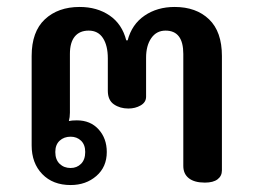

<svg xmlns="http://www.w3.org/2000/svg" viewBox="-20 -521 731 552"><path d="M71 -103V-360Q71 -430 109 -465.5Q147 -501 209 -501Q259 -501 295 -476.5Q331 -452 343 -405H347Q359 -451 395.5 -476Q432 -501 482 -501Q544 -501 581 -465.5Q618 -430 618 -360V-31Q618 -15 605.5 -5.5Q593 4 569 4Q539 4 523 -8.5Q507 -21 507 -44V-366Q507 -433 456 -433Q430 -433 415 -411.5Q400 -390 400 -355V-243Q400 -227 384.5 -218Q369 -209 349 -209Q325 -209 307.5 -221Q290 -233 290 -260V-353Q290 -390 276 -411.5Q262 -433 235 -433Q209 -433 195 -416Q181 -399 181 -366V-197Q181 -184 178 -173Q186 -175 201 -175Q240 -175 263.5 -149Q287 -123 287 -84Q287 -41 257 -15Q227 11 183 11Q132 11 101.5 -20.5Q71 -52 71 -103ZM225 -84Q225 -105 213 -116.5Q201 -128 183 -128Q164 -128 151.5 -116.5Q139 -105 139 -84Q139 -62 151.5 -50Q164 -38 183 -38Q201 -38 213 -50Q225 -62 225 -84Z"/></svg>

Font: Maitree Semibold
Style: Regular
Weight: 600
Designer: CadsonDemak Team
Foundry: CadsonDemak
Version: Version 1.010